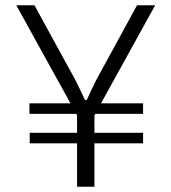

<svg xmlns="http://www.w3.org/2000/svg" viewBox="-20 -710 652 730"><path d="M364 -317 570 -690H501L345 -404C333 -381 321 -354 310 -330H303C292 -354 279 -381 267 -405L111 -690H42L248 -317H92V-277H270L273 -271V-205H93V-165H273V0H339V-165H524V-205H339V-271L342 -277H524V-317Z"/></svg>

Font: SnT
Style: Regular
Weight: 300
Designer: Natanael Gama
Version: Version 1.001;PS 001.001;hotconv 1.0.70;makeotf.lib2.5.58329